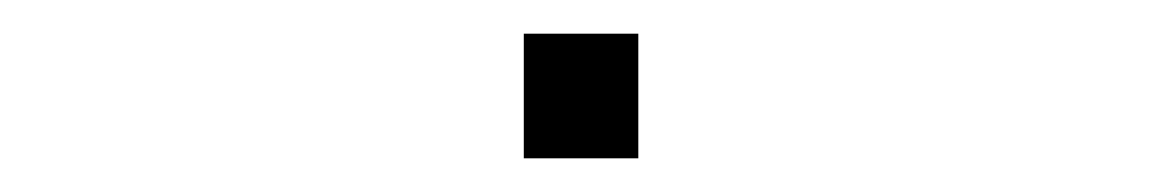

<svg xmlns="http://www.w3.org/2000/svg" viewBox="-20 -348 690 114"><path d="M291 -254V-328H359V-254Z"/></svg>

Font: Azeret Mono Thin Thin
Style: Regular
Weight: 250
Version: Version 1.002